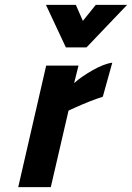

<svg xmlns="http://www.w3.org/2000/svg" viewBox="-20 -770 543 790"><path d="M55 0 170 -500H303L285 -428Q315 -455 362 -481.5Q409 -508 442 -512L403 -372Q355 -357 286 -326L262 -315L189 0ZM336 -575H251L169 -750H292L321 -684L374 -750H503Z"/></svg>

Font: Titillium Web
Style: Bold Italic
Weight: 700
Italic angle: -13°
Version: Version 1.001;PS 57.000;hotconv 1.0.70;makeotf.lib2.5.55311